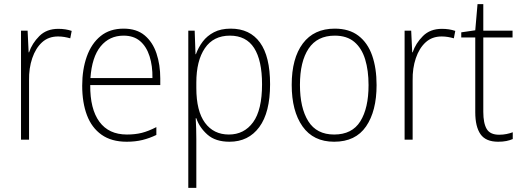

<svg xmlns="http://www.w3.org/2000/svg" viewBox="-20 -678 2532 932"><path d="M263 -538Q299 -538 328 -528L321 -492Q307 -496 292.5 -498.5Q278 -501 262 -501Q215 -501 184 -472.5Q153 -444 136.5 -395.5Q120 -347 121 -288V0H82V-529H114L119 -424H121Q136 -468 171 -503Q206 -538 263 -538Z M580 -539Q643 -539 682 -506.5Q721 -474 739.5 -419Q758 -364 758 -297V-265H418Q417 -149 462.5 -87Q508 -25 596 -25Q636 -25 668 -33Q700 -41 739 -61V-23Q706 -7 671.5 1.5Q637 10 595 10Q521 10 473 -24Q425 -58 402 -119Q379 -180 379 -262Q379 -341 401.5 -404Q424 -467 468.5 -503Q513 -539 580 -539ZM580 -505Q511 -505 468.5 -453Q426 -401 419 -299H720Q721 -358 706 -405Q691 -452 660 -478.5Q629 -505 580 -505Z M1100 -539Q1193 -539 1242 -471.5Q1291 -404 1291 -269Q1291 -132 1238.5 -61Q1186 10 1094 10Q1026 10 987 -24.5Q948 -59 933 -104H930Q933 -55 933 -1V234H894V-529H925L929 -415H931Q943 -448 964 -476Q985 -504 1018.5 -521.5Q1052 -539 1100 -539ZM1096 -505Q1016 -505 974.5 -444Q933 -383 933 -277V-251Q933 -139 975 -82Q1017 -25 1091 -25Q1165 -25 1208.5 -84.5Q1252 -144 1252 -269Q1252 -385 1213.5 -445Q1175 -505 1096 -505Z M1808 -265Q1808 -139 1757 -64.5Q1706 10 1602 10Q1501 10 1448.5 -64.5Q1396 -139 1396 -266Q1396 -395 1450 -467Q1504 -539 1605 -539Q1675 -539 1720 -504.5Q1765 -470 1786.5 -408.5Q1808 -347 1808 -265ZM1436 -266Q1436 -154 1476.5 -89.5Q1517 -25 1602 -25Q1689 -25 1729 -89Q1769 -153 1769 -265Q1769 -336 1752.5 -390Q1736 -444 1700 -474.5Q1664 -505 1605 -505Q1520 -505 1478 -442Q1436 -379 1436 -266Z M2125 -538Q2161 -538 2190 -528L2183 -492Q2169 -496 2154.5 -498.5Q2140 -501 2124 -501Q2077 -501 2046 -472.5Q2015 -444 1998.5 -395.5Q1982 -347 1983 -288V0H1944V-529H1976L1981 -424H1983Q1998 -468 2033 -503Q2068 -538 2125 -538Z M2403 -24Q2422 -24 2439 -27.5Q2456 -31 2469 -36V-3Q2455 3 2438 6.5Q2421 10 2398 10Q2338 10 2312.5 -26.5Q2287 -63 2287 -133V-496H2219V-521L2287 -531L2298 -658H2326V-529H2468V-496H2326V-135Q2326 -80 2342.5 -52Q2359 -24 2403 -24Z"/></svg>

Font: Noto Sans Gurmukhi SemiCondensed ExtraLight
Style: Regular
Weight: 200
Width: 4
Designer: Jelle Bosma - Monotype Design Team
Foundry: Monotype Imaging Inc.
Version: Version 2.004; ttfautohint (v1.8.4.7-5d5b)